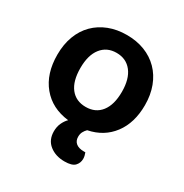

<svg xmlns="http://www.w3.org/2000/svg" viewBox="-160 -612 889 930"><g transform="rotate(30 285.0 -147.0)"><path d="M530 -237Q530 -138 481.5 -73.5Q433 -9 348 8Q338 18 332 29.5Q326 41 326 57Q326 80 341.5 92.5Q357 105 385 105H394Q397 113 399 121Q401 129 401 138Q401 161 385.5 177.5Q370 194 328 194Q278 194 244.5 167.5Q211 141 211 93Q211 67 220.5 46.5Q230 26 244 12Q149 1 94.5 -65Q40 -131 40 -237Q40 -295 57.5 -341.5Q75 -388 107.5 -420.5Q140 -453 185 -470.5Q230 -488 285 -488Q340 -488 385 -470.5Q430 -453 462.5 -420Q495 -387 512.5 -340.5Q530 -294 530 -237ZM285 -388Q231 -388 200 -348.5Q169 -309 169 -237Q169 -164 199.5 -125Q230 -86 285 -86Q340 -86 370.5 -125.5Q401 -165 401 -237Q401 -309 370 -348.5Q339 -388 285 -388Z"/></g></svg>

Font: Baloo Thambi 2 SemiBold
Style: Regular
Weight: 600
Designer: Aadarsh Rajan and Ek Type
Foundry: Ek Type
Version: Version 1.640;hotconv 1.0.111;makeotfexe 2.5.65597; ttfautoh